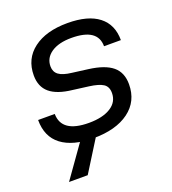

<svg xmlns="http://www.w3.org/2000/svg" viewBox="-125 -612 767 858"><g transform="rotate(-20 259.0 -183.0)"><path d="M21.5 -155.3H100.6Q101.6 -65.4 231.4 -65.4Q296.9 -65.4 335 -89.4Q373 -113.3 373 -156.2Q373 -186.5 352.5 -199.7Q332 -212.9 287.1 -218.8L212.9 -228.5Q140.6 -236.3 106 -265.6Q71.3 -294.9 71.3 -348.6Q71.3 -427.7 130.9 -472.7Q190.4 -517.6 292 -517.6Q389.6 -517.6 440.4 -478Q491.2 -438.5 491.2 -364.3H411.1Q411.1 -449.2 286.1 -449.2Q225.6 -449.2 190.4 -425.3Q155.3 -401.4 155.3 -361.3Q155.3 -335 174.3 -320.8Q193.4 -306.6 235.4 -301.8L310.5 -292Q386.7 -282.2 422.4 -252.4Q458 -222.7 458 -167Q458 -85.9 396 -40Q334 5.9 226.6 5.9Q128.9 5.9 75.2 -34.7Q21.5 -75.2 21.5 -155.3ZM172.9 -11.7H248L145.5 152.3H56.6Z"/></g></svg>

Font: Dinish Expanded
Style: Italic
Weight: 400
Width: 7
Italic angle: -12°
Designer: Charles Nix
Foundry: Playbeing
Version: Version 2.005; ttfautohint (v1.8.3)